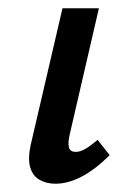

<svg xmlns="http://www.w3.org/2000/svg" viewBox="-20 -438 328 464"><path d="M114 6Q92 6 75.5 -3.5Q59 -13 53 -33.5Q47 -54 54 -87L131 -418H219L148 -111Q144 -93 146.5 -82Q149 -71 163 -71Q174 -71 186 -78Q198 -85 216 -100L245 -63Q211 -29 178 -11.5Q145 6 114 6Z"/></svg>

Font: Ysabeau Infant SemiBold
Style: Italic
Weight: 600
Italic angle: -12°
Designer: Christian Thalmann (Catharsis Fonts)
Version: Version 2.002; featfreeze: ss01,ss02,lnum